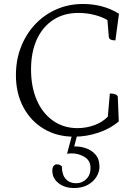

<svg xmlns="http://www.w3.org/2000/svg" viewBox="-20 -675 686 965"><path d="M352 12Q266 12 200 -27.5Q134 -67 97 -137Q60 -207 60 -297Q60 -374 85.5 -439Q111 -504 156.5 -552.5Q202 -601 263.5 -628Q325 -655 397 -655Q499 -655 578 -606L560 -472Q529 -472 527 -489L520 -574Q494 -590 455 -600Q416 -610 374 -610Q301 -610 247.5 -575Q194 -540 165 -476.5Q136 -413 136 -326Q136 -238 165 -171.5Q194 -105 247 -68Q300 -31 369 -31Q415 -31 456 -46.5Q497 -62 522 -89L532 -205Q567 -205 572 -189L577 -65Q536 -29 475.5 -8.5Q415 12 352 12ZM352 270Q305 270 274 245.5Q243 221 243 183Q243 167 249.5 159Q256 151 265 151Q277 151 282 154.5Q287 158 291 161Q291 203 310.5 224.5Q330 246 362 246Q393 246 414 225Q435 204 435 169Q435 132 405 114Q375 96 342 96Q333 96 327 96.5Q321 97 317 98L343 0H369L353 61Q381 60 410.5 69.5Q440 79 460 102Q480 125 480 163Q480 188 465.5 212.5Q451 237 422.5 253.5Q394 270 352 270Z"/></svg>

Font: Petrona Light
Style: Regular
Weight: 300
Designer: Ringo R. Seeber
Foundry: Ringo R. Seeber
Version: Version 2.001; ttfautohint (v1.8.3)